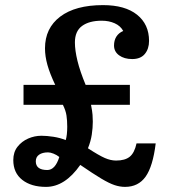

<svg xmlns="http://www.w3.org/2000/svg" viewBox="-20 -721 668 751"><path d="M72 -311V-389H196Q175 -433 165.5 -467Q156 -501 156 -532Q156 -611 215.5 -656Q275 -701 383 -701Q469 -701 516 -663.5Q563 -626 563 -561Q563 -530 546.5 -510Q530 -490 497 -490Q466 -490 446 -504.5Q426 -519 426 -543Q426 -563 435 -577.5Q444 -592 462 -600Q451 -620 428.5 -630Q406 -640 378 -640Q329 -640 301 -619.5Q273 -599 273 -555Q273 -524 283 -483Q293 -442 315 -389H488V-311H336Q341 -286 342 -271.5Q343 -257 343 -245Q343 -221 339 -194.5Q335 -168 324 -141Q367 -113 390 -103Q413 -93 434 -93Q469 -93 487.5 -108Q506 -123 514 -160H589Q578 -70 549.5 -30Q521 10 469 10Q449 10 428 3Q407 -4 376 -22.5Q345 -41 294 -76Q234 10 160 10Q102 10 67 -17.5Q32 -45 32 -95Q32 -126 48.5 -147Q65 -168 90 -179Q115 -190 142 -190Q163 -190 189 -186Q215 -182 237 -173Q240 -182 241.5 -196Q243 -210 243 -225Q243 -250 240 -269.5Q237 -289 226 -311ZM165 -56Q196 -56 212 -107Q202 -115 189.5 -120Q177 -125 168 -125Q146 -125 133 -116Q120 -107 120 -90Q120 -56 165 -56Z"/></svg>

Font: Domine
Style: Regular
Weight: 400
Designer: Pablo Impallari, Rodrigo Fuenzalida, Brenda Gallo
Foundry: Pablo Impallari, Rodrigo Fuenzalida, Brenda Gallo
Version: Version 2.000;September 19, 2022;FontCreator 14.0.0.2877 64-